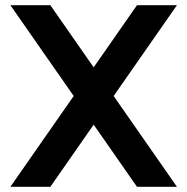

<svg xmlns="http://www.w3.org/2000/svg" viewBox="-20 -720 722 740"><path d="M20 -700H174L662 0H508ZM508 -700H662L174 0H20Z"/></svg>

Font: Uncut Sans Variable
Style: Regular
Weight: 400
Designer: Kasper Nordkvist
Foundry: UNCUT.wtf
Version: Version 1.303;Glyphs 3.1.2 (3151)